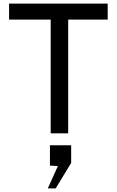

<svg xmlns="http://www.w3.org/2000/svg" viewBox="-20 -743 651 1070"><path d="M30.6 -723H580.1V-633.9H360V0H262.5V-633.9H30.6ZM302.6 182.4 258.3 179.8V66.4H376.6V165.1L290.3 306.9H246.3Z"/></svg>

Font: Public Sans VF
Style: Regular
Weight: 400
Designer: Pablo Impallari, Rodrigo Fuenzalida (Modified by Dan O. Williams and USWDS)
Version: Version 1.003